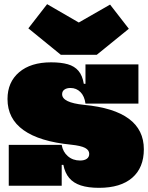

<svg xmlns="http://www.w3.org/2000/svg" viewBox="-20 -891 712 921"><path d="M444 -628H272L116 -755L206 -871L358 -783L508 -869L598 -753ZM455 10Q403 10 367.8 -1.5Q332.5 -13 312 -37.2Q291.5 -61.5 284 -100H261L276 -196Q281.5 -162.5 305.5 -141.8Q329.5 -121 364 -121Q384.5 -121 396.2 -129.2Q408 -137.5 408 -153Q408 -171 388.2 -181.5Q368.5 -192 321 -197Q169.5 -212 92.8 -266.8Q16 -321.5 16 -416Q16 -497 71.8 -544.5Q127.5 -592 225 -592Q272.5 -592 305 -582.8Q337.5 -573.5 356.5 -551Q375.5 -528.5 382 -489H405L390 -394Q385.5 -429.5 366 -449.2Q346.5 -469 318 -469Q300 -469 289 -461.2Q278 -453.5 278 -439Q278 -419 304 -406.2Q330 -393.5 383 -388Q526.5 -374.5 598.2 -321.2Q670 -268 670 -175Q670 -86.5 614.2 -38.2Q558.5 10 455 10ZM22 0V-196H276V0ZM390 -394V-582H644V-394Z"/></svg>

Font: Hepta Slab ExtraLight Black
Style: Regular
Weight: 900
Version: Version 1.102